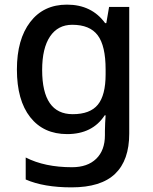

<svg xmlns="http://www.w3.org/2000/svg" viewBox="-20 -569 660 829"><path d="M269 -549Q376 -549 434 -469H439L451 -539H538V8Q538 123 477 181.5Q416 240 289 240Q169 240 91 206V111Q132 132 182 142.5Q232 153 291 153Q358 153 395.5 116.5Q433 80 433 15V-4Q433 -16 434 -38Q435 -60 436 -71H432Q379 10 270 10Q168 10 110.5 -63Q53 -136 53 -269Q53 -399 110.5 -474Q168 -549 269 -549ZM292 -462Q230 -462 196 -411.5Q162 -361 162 -267Q162 -76 294 -76Q369 -76 402.5 -117Q436 -158 436 -248V-269Q436 -371 402 -416.5Q368 -462 292 -462Z"/></svg>

Font: Noto Sans Lao Looped Medium
Style: Regular
Weight: 500
Designer: Mark Frömberg, Ben Mitchell
Foundry: The Fontpad Ltd
Version: Version 1.002; ttfautohint (v1.8.4.7-5d5b)